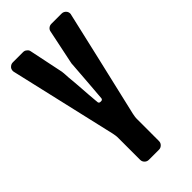

<svg xmlns="http://www.w3.org/2000/svg" viewBox="-247 -865 930 930"><g transform="rotate(-45 217.5 -400.0)"><path d="M150.4 -30.3C150.4 -21.5 153.3 -14.6 159.2 -8.8C165 -2.9 171.9 0 180.7 0H250C257.8 0 264.6 -2.9 270.5 -8.8C276.4 -14.6 279.3 -21.5 279.3 -30.3V-178.7C279.3 -183.6 279.3 -189.5 280.3 -195.3C281.2 -201.2 282.2 -207 283.2 -211.9C340.8 -457 382.8 -640.6 411.1 -763.7C412.1 -765.6 412.1 -767.6 412.1 -770.5C412.1 -777.3 410.2 -783.2 405.3 -789.1C399.4 -795.9 391.6 -799.8 381.8 -799.8H312.5C305.7 -799.8 298.8 -797.9 293 -793C288.1 -789.1 284.2 -783.2 283.2 -776.4C267.6 -701.2 255.9 -645.5 248 -607.4C247.1 -604.5 247.1 -600.6 246.1 -597.7C245.1 -594.7 245.1 -590.8 245.1 -587.9C238.3 -493.2 232.4 -421.9 228.5 -374C228.5 -371.1 227.5 -369.1 225.6 -367.2C223.6 -365.2 221.7 -364.3 218.8 -364.3H211.9C209 -364.3 207 -365.2 205.1 -367.2C203.1 -369.1 202.1 -371.1 202.1 -374C201.2 -384.8 199.2 -404.3 197.3 -431.6L191.4 -513.7C190.4 -528.3 188.5 -543 187.5 -555.7C186.5 -568.4 186.5 -580.1 185.5 -588.9C184.6 -591.8 184.6 -594.7 184.6 -597.7C183.6 -600.6 183.6 -604.5 182.6 -607.4C167 -682.6 155.3 -738.3 147.5 -776.4C146.5 -783.2 142.6 -789.1 136.7 -793C131.8 -797.9 125 -799.8 118.2 -799.8H47.9C39.1 -799.8 31.2 -795.9 24.4 -788.1C20.5 -783.2 18.6 -776.4 18.6 -769.5C18.6 -766.6 19.5 -762.7 20.5 -758.8C76.2 -515.6 118.2 -334 146.5 -212.9C147.5 -207 148.4 -201.2 149.4 -196.3C150.4 -190.4 150.4 -184.6 150.4 -178.7V-30.3Z"/></g></svg>

Font: Yellow Ladder Regular
Style: Regular
Weight: 400
Designer: Zima Creative
Version: Version 2.002